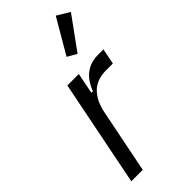

<svg xmlns="http://www.w3.org/2000/svg" viewBox="-248 -828 877 877"><g transform="rotate(-45 190.5 -389.5)"><path d="M29 0 132 -516H206L186 -415H196Q234 -516 330 -516H365L350 -440H306Q246 -440 211.5 -405.5Q177 -371 165 -309L103 0ZM267 -585 222 -611 320 -779 381 -742Z"/></g></svg>

Font: IBM Plex Sans Condensed
Style: Italic
Weight: 400
Width: 3
Italic angle: -11°
Designer: Mike Abbink, Paul van der Laan, Pieter van Rosmalen
Foundry: Bold Monday
Version: Version 1.3